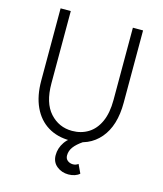

<svg xmlns="http://www.w3.org/2000/svg" viewBox="-130 -796 926 1093"><g transform="rotate(15 333.0 -250.0)"><path d="M337 12Q261 12 205.5 -22Q150 -56 120 -120.5Q90 -185 90 -275V-701H150V-275Q150 -160 202.5 -102Q255 -44 333 -44Q386 -44 427.5 -69.5Q469 -95 492.5 -146.5Q516 -198 516 -275V-701H576V-275Q576 -139 511.5 -63.5Q447 12 337 12ZM377 201Q337 201 308 177.5Q279 154 279 113Q279 72 303.5 36Q328 0 383 -28L410 2Q376 25 359 48Q342 71 342 98Q342 117 355 127.5Q368 138 386 138.5Q404 139 418 128L442 179Q432 189 414.5 195Q397 201 377 201Z"/></g></svg>

Font: Inclusive Sans Light
Style: Regular
Weight: 300
Designer: Olivia King
Foundry: Olivia King
Version: Version 2.004